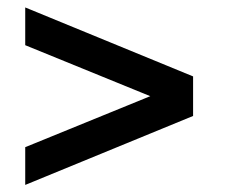

<svg xmlns="http://www.w3.org/2000/svg" viewBox="-20 -540 640 529"><path d="M49.5 -134.5 394 -275 49.5 -415.5V-519.5L512 -329.5V-220.5L49.5 -30.5Z"/></svg>

Font: JuliaMono
Style: Regular
Weight: 400
Monospace: yes
Designer: cormullion
Foundry: corm
Version: Version 0.055; ttfautohint (v1.8.4)